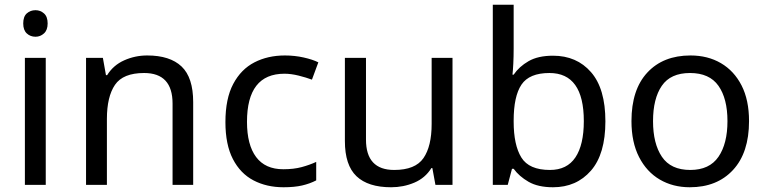

<svg xmlns="http://www.w3.org/2000/svg" viewBox="-20 -873 3234 810"><path d="M130 -830Q150 -830 165.5 -816.5Q181 -803 181 -774Q181 -746 165.5 -732Q150 -718 130 -718Q108 -718 93 -732Q78 -746 78 -774Q78 -803 93 -816.5Q108 -830 130 -830ZM173 -629V-93H85V-629Z M601 -639Q697 -639 746 -592.5Q795 -546 795 -442V-93H708V-436Q708 -565 588 -565Q499 -565 465 -515Q431 -465 431 -371V-93H343V-629H414L427 -556H432Q458 -598 504 -618.5Q550 -639 601 -639Z M1176 -83Q1105 -83 1049.5 -112Q994 -141 962.5 -202Q931 -263 931 -358Q931 -457 964 -519Q997 -581 1053.5 -610Q1110 -639 1182 -639Q1223 -639 1261 -630.5Q1299 -622 1323 -610L1296 -537Q1272 -546 1240 -554Q1208 -562 1180 -562Q1022 -562 1022 -359Q1022 -262 1060.5 -210.5Q1099 -159 1175 -159Q1219 -159 1252.5 -168Q1286 -177 1314 -190V-112Q1287 -98 1254.5 -90.5Q1222 -83 1176 -83Z M1889 -629V-93H1817L1804 -164H1800Q1774 -122 1728 -102.5Q1682 -83 1630 -83Q1533 -83 1484 -129.5Q1435 -176 1435 -278V-629H1524V-284Q1524 -156 1643 -156Q1732 -156 1766.5 -206Q1801 -256 1801 -350V-629Z M2147 -668Q2147 -634 2145.5 -604.5Q2144 -575 2142 -558H2147Q2170 -592 2210 -615Q2250 -638 2313 -638Q2413 -638 2473.5 -568.5Q2534 -499 2534 -361Q2534 -223 2473 -153Q2412 -83 2313 -83Q2250 -83 2210 -106Q2170 -129 2147 -161H2140L2122 -93H2059V-853H2147ZM2298 -565Q2213 -565 2180 -516Q2147 -467 2147 -364V-360Q2147 -261 2179.5 -208.5Q2212 -156 2300 -156Q2372 -156 2407.5 -209Q2443 -262 2443 -362Q2443 -565 2298 -565Z M3140 -362Q3140 -229 3072.5 -156Q3005 -83 2890 -83Q2819 -83 2763.5 -115.5Q2708 -148 2676 -210.5Q2644 -273 2644 -362Q2644 -495 2711 -567Q2778 -639 2893 -639Q2966 -639 3021.5 -606.5Q3077 -574 3108.5 -512.5Q3140 -451 3140 -362ZM2735 -362Q2735 -267 2772.5 -211.5Q2810 -156 2892 -156Q2973 -156 3011 -211.5Q3049 -267 3049 -362Q3049 -457 3011 -511Q2973 -565 2891 -565Q2809 -565 2772 -511Q2735 -457 2735 -362Z"/></svg>

Font: Noto Sans Telugu UI
Style: Regular
Weight: 400
Designer: Jelle Bosma - Monotype Design Team
Foundry: Monotype Imaging Inc.
Version: Version 2.005; ttfautohint (v1.8.4.7-5d5b)